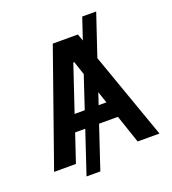

<svg xmlns="http://www.w3.org/2000/svg" viewBox="-156 -914 1006 1122"><g transform="rotate(-20 346.5 -353.5)"><path d="M484.4 -538.1 674.8 0H539.1L480 -174.8H362.8L274.4 89.8H188.5L276.9 -174.8H213.9L155.3 0H19.5L268.6 -707H424.8L439.9 -664.1L484.4 -796.9H571.3ZM311 -277.3 377.9 -478 349.6 -562.5H343.8L248 -277.3ZM445.8 -277.3 421.4 -349.1 397.5 -277.3Z"/></g></svg>

Font: Pretendard Std SemiBold
Style: Regular
Weight: 600
Designer: Base glyphs from Inter by Rasmus Andersson; Hangeul glyphs from Noto Sans CJK(Source Han Sans) by Jang Soo-young and Kan
Foundry: Kil Hyung-jin
Version: Version 1.309